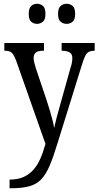

<svg xmlns="http://www.w3.org/2000/svg" viewBox="-20 -765 524 1022"><path d="M31 191Q74 191 104.5 177.5Q135 164 157 139.5Q179 115 194.5 80Q210 45 222 1L66 -442Q58 -463 50.5 -474.5Q43 -486 33 -490.5Q23 -495 6 -495H3V-536H214V-495H211Q182 -495 170.5 -485Q159 -475 159 -457Q159 -446 162.5 -431.5Q166 -417 172 -398L228 -232Q238 -202 246 -174.5Q254 -147 260 -123.5Q266 -100 268 -83Q274 -111 282 -141Q290 -171 300 -206L355 -403Q360 -417 362.5 -430Q365 -443 365 -456Q365 -477 351.5 -485.5Q338 -494 311 -495H308V-536H484V-495H482Q466 -495 454.5 -490Q443 -485 434.5 -469Q426 -453 416 -420L286 -2Q264 71 244 117.5Q224 164 199 190Q174 216 136 226.5Q98 237 40 237H31ZM335 -638Q316 -638 302.5 -649.5Q289 -661 289 -691Q289 -721 302.5 -733Q316 -745 335 -745Q353 -745 366.5 -733.5Q380 -722 380 -691Q380 -661 366.5 -649.5Q353 -638 335 -638ZM177 -638Q159 -638 146 -649.5Q133 -661 133 -691Q133 -721 146 -733Q159 -745 177 -745Q195 -745 208.5 -733.5Q222 -722 222 -691Q222 -661 208.5 -649.5Q195 -638 177 -638Z"/></svg>

Font: Noto Serif Condensed
Style: Regular
Weight: 400
Width: 3
Designer: Monotype Design Team
Foundry: Monotype Imaging Inc.
Version: Version 2.015